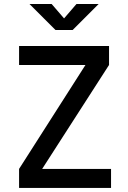

<svg xmlns="http://www.w3.org/2000/svg" viewBox="-20 -918 626 938"><path d="M73.2 0V-92.8L397.5 -600.6H73.2V-693.4H512.7V-600.6L186 -92.8H522.5V0ZM251 -771.5 124 -898.4H232.4L293 -828.1L353.5 -898.4H461.9L335 -771.5Z"/></svg>

Font: CaskaydiaMono NF
Style: Regular
Weight: 400
Designer: Aaron Bell
Foundry: Saja Typeworks
Version: Version 2111.001; ttfautohint (v1.8.4);Nerd Fonts 3.1.1